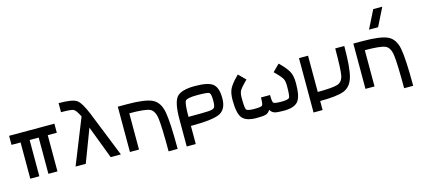

<svg xmlns="http://www.w3.org/2000/svg" viewBox="-76 -1717 5653 2559"><g transform="rotate(-15 2750.0 -437.5)"><path d="M625 -625V-500H500V0H375V-500H250V0H125V-500H0V-625Z M1000 -625Q953.1 -718.8 921.9 -734.4Q890.6 -750 750 -750V-875Q937.5 -875 996.1 -835.9Q1054.7 -796.9 1125 -625L1375 0H1234.4L1062.5 -453.1L890.6 0H750Z M1625 0H1500V-625H1625Q1875 -625 1972.7 -578.1Q2070.3 -531.2 2097.7 -390.6Q2125 -250 2125 125H2000Q2000 -218.8 1984.4 -332Q1968.8 -445.3 1902.3 -472.7Q1835.9 -500 1625 -500Z M2750 -375Q2750 -468.8 2726.6 -484.4Q2703.1 -500 2562.5 -500Q2421.9 -500 2398.4 -468.8Q2375 -437.5 2375 -250Q2585.9 -250 2652.3 -253.9Q2718.8 -257.8 2734.4 -281.2Q2750 -304.7 2750 -375ZM2875 -375Q2875 -226.6 2781.2 -175.8Q2687.5 -125 2375 -125V125H2250V-250Q2250 -484.4 2312.5 -554.7Q2375 -625 2562.5 -625Q2750 -625 2812.5 -570.3Q2875 -515.6 2875 -375Z M3750 -312.5Q3750 -382.8 3726.6 -418Q3703.1 -453.1 3656.2 -500Q3632.8 -523.4 3625 -531.2L3718.8 -625Q3726.6 -617.2 3742.2 -601.6Q3804.7 -539.1 3839.8 -480.5Q3875 -421.9 3875 -312.5Q3875 -125 3820.3 -62.5Q3765.6 0 3625 0Q3531.2 0 3496.1 -11.7Q3460.9 -23.4 3437.5 -62.5Q3414.1 -23.4 3378.9 -11.7Q3343.8 0 3250 0Q3109.4 0 3054.7 -62.5Q3000 -125 3000 -312.5Q3000 -421.9 3035.2 -480.5Q3070.3 -539.1 3132.8 -601.6Q3148.4 -617.2 3156.2 -625L3250 -531.2Q3242.2 -523.4 3218.8 -500Q3171.9 -453.1 3148.4 -418Q3125 -382.8 3125 -312.5Q3125 -171.9 3140.6 -148.4Q3156.2 -125 3250 -125Q3343.8 -125 3359.4 -140.6Q3375 -156.2 3375 -250H3500Q3500 -156.2 3515.6 -140.6Q3531.2 -125 3625 -125Q3718.8 -125 3734.4 -148.4Q3750 -171.9 3750 -312.5Z M4125 -625V-125Q4335.9 -125 4402.3 -148.4Q4468.8 -171.9 4484.4 -257.8Q4500 -343.8 4500 -625H4625Q4625 -328.1 4589.8 -203.1Q4554.7 -78.1 4457 -39.1Q4359.4 0 4125 0V125H4000V-625Z M4875 0H4750V-625H4875Q5125 -625 5222.7 -578.1Q5320.3 -531.2 5347.7 -390.6Q5375 -250 5375 125H5250Q5250 -218.8 5234.4 -332Q5218.8 -445.3 5152.3 -472.7Q5085.9 -500 4875 -500ZM5125 -750H5000L5125 -1000H5250Z"/></g></svg>

Font: CraftyPE
Style: Regular
Weight: 400
Designer: Erek Butcher
Foundry: Haunted Coop
Version: Version 0.018;April 4, 2024;FontCreator 15.0.0.2962 64-bit